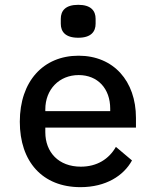

<svg xmlns="http://www.w3.org/2000/svg" viewBox="-20 -757 640 789"><path d="M310.7 12.1C415.5 12.1 488.3 -35.2 522.4 -97.7L456.3 -153.4C427.6 -103.3 378.6 -72.1 312.1 -72.1C221.2 -72.1 166.2 -131 166.2 -213.8V-232.6H538.7V-272.7C538.7 -423.7 446.7 -528.1 302.9 -528.1C158 -528.1 61.4 -422.9 61.4 -256.7C61.4 -93 154.1 12.1 310.7 12.1ZM166.2 -300.4V-307.5C166.2 -389.6 223.4 -448.5 303.3 -448.5C381.4 -448.5 432.9 -393.1 432.9 -310.4V-300.4ZM229.8 -659.4C229.8 -626.8 248.6 -601.9 301.5 -601.9C354 -601.9 372.9 -626.8 372.9 -659.4V-679.7C372.9 -712.4 354 -737.2 301.5 -737.2C248.6 -737.2 229.8 -712.4 229.8 -679.7Z"/></svg>

Font: Margiela Mono Medium
Style: Regular
Weight: 500
Designer: Mike Abbink, Paul van der Laan, Pieter van Rosmalen
Foundry: Bold Monday
Version: Version 2.003 2021